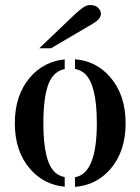

<svg xmlns="http://www.w3.org/2000/svg" viewBox="-20 -726 554 759"><path d="M235.8 12.2Q152.3 3.9 98.6 -58.6Q38.6 -128.4 38.6 -238.8Q38.6 -350.1 98.6 -419.9Q152.8 -482.9 235.8 -491.2V-453.1Q192.9 -444.8 172.9 -397Q151.4 -344.2 151.4 -238.8Q151.4 -84 199.2 -43Q215.3 -29.8 235.8 -25.9ZM276.4 -25.4Q362.8 -40 362.8 -238.8Q362.8 -396.5 312 -437.5Q295.9 -450.2 276.4 -453.6V-491.7Q359.4 -485.4 415 -421.9Q476.6 -351.1 476.6 -238.8Q476.6 -127 416 -57.1Q360.4 6.3 276.4 12.7ZM135.3 -535.2 275.4 -668.9Q291 -683.6 306.4 -694.8Q321.8 -706.1 335.2 -706.1Q348.6 -706.1 356.2 -702.9Q363.8 -699.7 368.7 -694.3Q378.9 -683.6 378.9 -671.4Q378.9 -651.4 347.7 -632.8L181.6 -535.2Z"/></svg>

Font: Stardos Stencil
Style: Regular
Weight: 400
Version: Version 1.000